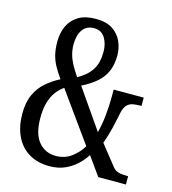

<svg xmlns="http://www.w3.org/2000/svg" viewBox="-109 -814 819 913"><g transform="rotate(15 300.0 -357.0)"><path d="M217 10Q158 10 115.5 -16Q73 -42 51 -89Q29 -136 29 -198Q29 -255 47 -293.5Q65 -332 95 -358Q125 -384 162 -403Q142 -431 128 -456.5Q114 -482 107.5 -509.5Q101 -537 101 -572Q101 -616 117 -650Q133 -684 166 -704Q199 -724 251 -724Q303 -724 334 -703.5Q365 -683 379.5 -650.5Q394 -618 394 -582Q394 -539 380.5 -506Q367 -473 338.5 -447.5Q310 -422 265 -399L399 -206Q410 -250 414.5 -296.5Q419 -343 419 -382V-421H567V-380H558Q541 -380 524.5 -377Q508 -374 495.5 -361Q483 -348 477 -317Q470 -281 460.5 -241.5Q451 -202 437 -164L514 -67Q526 -51 542.5 -46Q559 -41 584 -41H592V0H456L391 -91Q374 -64 349 -41Q324 -18 291.5 -4Q259 10 217 10ZM234 -45Q277 -45 309.5 -68.5Q342 -92 363 -127L190 -368Q169 -354 152.5 -332Q136 -310 126.5 -278Q117 -246 117 -200Q117 -122 149.5 -83.5Q182 -45 234 -45ZM236 -433Q283 -459 304.5 -493.5Q326 -528 326 -581Q326 -622 308 -650.5Q290 -679 254 -679Q217 -679 198 -652Q179 -625 179 -580Q179 -555 185 -532Q191 -509 203.5 -485.5Q216 -462 236 -433Z"/></g></svg>

Font: Noto Serif ExtraCondensed
Style: Regular
Weight: 400
Width: 2
Designer: Monotype Design Team
Foundry: Monotype Imaging Inc.
Version: Version 2.013